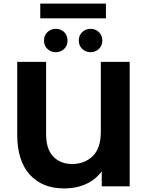

<svg xmlns="http://www.w3.org/2000/svg" viewBox="-20 -1048 832 1080"><path d="M340.2 11.8Q217.6 11.8 147.3 -66Q76.9 -143.8 76.9 -289.6V-700H239.3V-294.8Q239.3 -208.8 279.7 -167.2Q320.1 -125.5 386 -125.5Q455.3 -125.5 501.2 -169.5Q547.1 -213.5 547.1 -306.4V-700H709.5V0H552.3V-174.4L586.5 -146.1Q553.7 -66.2 490.8 -27.2Q428 11.8 340.2 11.8ZM489.4 -754.4Q461.8 -754.4 442.4 -772.9Q423.1 -791.4 423.1 -819.9Q423.1 -848.9 442.4 -867.4Q461.8 -885.8 489.4 -885.8Q516.9 -885.8 536.3 -867.4Q555.7 -848.9 555.7 -819.9Q555.7 -791.4 536.3 -772.9Q516.9 -754.4 489.4 -754.4ZM293.7 -754.4Q266.1 -754.4 246.7 -772.9Q227.4 -791.4 227.4 -819.9Q227.4 -848.9 246.7 -867.4Q266.1 -885.8 293.7 -885.8Q321.8 -885.8 340.9 -867.4Q359.9 -848.9 359.9 -819.9Q359.9 -791.4 340.9 -772.9Q321.8 -754.4 293.7 -754.4ZM206.5 -944.9V-1027.9H575.9V-944.9Z"/></svg>

Font: Montserrat Alternates Thin
Style: Regular
Weight: 100
Designer: Julieta Ulanovsky
Foundry: Julieta Ulanovsky
Version: Version 9.000